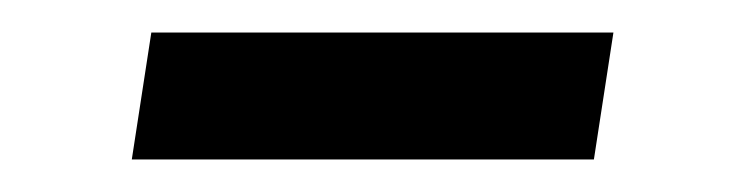

<svg xmlns="http://www.w3.org/2000/svg" viewBox="-20 -352 448 118"><path d="M357 -332 345 -254H61L73 -332Z"/></svg>

Font: Bitter Medium
Style: Italic
Weight: 500
Italic angle: -9°
Designer: Sol Matas, and Bitter project Authors
Foundry: Sol Matas
Version: Version 2.001